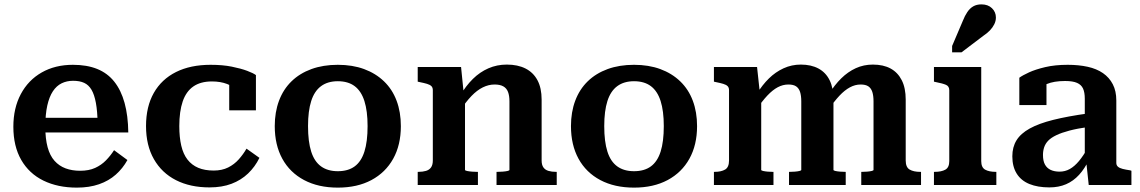

<svg xmlns="http://www.w3.org/2000/svg" viewBox="-20 -845 5207 877"><path d="M187 -265Q187 -211 197.5 -172.5Q208 -134 229 -110.5Q250 -87 279.5 -76Q309 -65 346 -65Q386 -65 414.5 -78Q443 -91 464 -112.5Q485 -134 501 -159L562 -114Q541 -76 509 -47.5Q477 -19 432.5 -3.5Q388 12 331 12Q244 12 178.5 -20Q113 -52 77 -114.5Q41 -177 41 -266Q41 -351 75 -415Q109 -479 170.5 -514Q232 -549 313 -549Q377 -549 424 -530Q471 -511 502 -472Q533 -433 549 -375Q565 -317 566 -240H152V-307H450L426 -281Q425 -337 418 -375Q411 -413 398 -435Q385 -457 364.5 -466.5Q344 -476 314 -476Q285 -476 261.5 -464.5Q238 -453 221.5 -428Q205 -403 196 -363Q187 -323 187 -265Z M956 -66Q994 -66 1022 -80Q1050 -94 1070.5 -117Q1091 -140 1106 -166L1165 -124Q1145 -83 1113 -52.5Q1081 -22 1037.5 -5.5Q994 11 937 11Q849 11 784 -22Q719 -55 683 -118Q647 -181 647 -269Q647 -358 682.5 -420.5Q718 -483 784 -516Q850 -549 942 -549Q997 -549 1039 -540.5Q1081 -532 1109 -521.5Q1137 -511 1149 -502V-341H1027V-482Q1040 -482 1048 -476Q1056 -470 1060.5 -462Q1065 -454 1066 -445.5Q1067 -437 1065 -431Q1047 -450 1017 -461.5Q987 -473 948 -473Q896 -473 863 -450Q830 -427 814.5 -381.5Q799 -336 799 -269Q799 -218 808 -179.5Q817 -141 836.5 -116Q856 -91 885.5 -78.5Q915 -66 956 -66Z M1811 -269Q1811 -183 1776 -120Q1741 -57 1676.5 -22.5Q1612 12 1523 12Q1434 12 1369 -22.5Q1304 -57 1269.5 -120Q1235 -183 1235 -269Q1235 -333 1254.5 -385Q1274 -437 1311.5 -473.5Q1349 -510 1402.5 -529.5Q1456 -549 1523 -549Q1590 -549 1643 -529.5Q1696 -510 1734 -473.5Q1772 -437 1791.5 -385Q1811 -333 1811 -269ZM1387 -269Q1387 -198 1401.5 -152.5Q1416 -107 1446.5 -85Q1477 -63 1523 -63Q1570 -63 1600 -85Q1630 -107 1644.5 -152.5Q1659 -198 1659 -269Q1659 -338 1644.5 -383.5Q1630 -429 1600 -451.5Q1570 -474 1523 -474Q1477 -474 1446.5 -451.5Q1416 -429 1401.5 -383.5Q1387 -338 1387 -269Z M1888 0V-60H1891Q1911 -60 1926 -64.5Q1941 -69 1949 -80.5Q1957 -92 1957 -112V-433Q1957 -445 1950.5 -451.5Q1944 -458 1930.5 -462Q1917 -466 1897 -470L1888 -472V-539H2086L2098 -420L2104 -416V-69Q2104 -66 2113.5 -64Q2123 -62 2136 -61Q2149 -60 2159 -60H2163V0ZM2523 0H2248V-60H2251Q2262 -60 2275.5 -61Q2289 -62 2298 -64Q2307 -66 2307 -69V-382Q2307 -408 2300.5 -425Q2294 -442 2279 -450.5Q2264 -459 2239 -459Q2212 -459 2185.5 -446Q2159 -433 2133.5 -406.5Q2108 -380 2082 -340L2083 -410Q2108 -453 2140 -484.5Q2172 -516 2211 -533Q2250 -550 2295 -550Q2345 -550 2380.5 -532Q2416 -514 2435 -478.5Q2454 -443 2454 -390V-112Q2454 -92 2462 -80.5Q2470 -69 2485 -64.5Q2500 -60 2520 -60H2523Z M3164 -269Q3164 -183 3129 -120Q3094 -57 3029.5 -22.5Q2965 12 2876 12Q2787 12 2722 -22.5Q2657 -57 2622.5 -120Q2588 -183 2588 -269Q2588 -333 2607.5 -385Q2627 -437 2664.5 -473.5Q2702 -510 2755.5 -529.5Q2809 -549 2876 -549Q2943 -549 2996 -529.5Q3049 -510 3087 -473.5Q3125 -437 3144.5 -385Q3164 -333 3164 -269ZM2740 -269Q2740 -198 2754.5 -152.5Q2769 -107 2799.5 -85Q2830 -63 2876 -63Q2923 -63 2953 -85Q2983 -107 2997.5 -152.5Q3012 -198 3012 -269Q3012 -338 2997.5 -383.5Q2983 -429 2953 -451.5Q2923 -474 2876 -474Q2830 -474 2799.5 -451.5Q2769 -429 2754.5 -383.5Q2740 -338 2740 -269Z M3241 0V-60H3244Q3274 -60 3292 -70.5Q3310 -81 3310 -112V-433Q3310 -445 3303.5 -451.5Q3297 -458 3283.5 -462Q3270 -466 3250 -470L3241 -472V-539H3438L3451 -419L3457 -416V-69Q3457 -66 3466 -64Q3475 -62 3487 -61Q3499 -60 3509 -60H3513V0ZM3843 0H3584V-60H3587Q3598 -60 3610.5 -61Q3623 -62 3631.5 -64Q3640 -66 3640 -69V-382Q3640 -408 3634.5 -425Q3629 -442 3616.5 -450.5Q3604 -459 3581 -459Q3556 -459 3532.5 -446.5Q3509 -434 3485 -408.5Q3461 -383 3434 -343L3436 -415Q3462 -457 3492 -486.5Q3522 -516 3559 -533Q3596 -550 3638 -550Q3685 -550 3718.5 -532Q3752 -514 3769.5 -478.5Q3787 -443 3787 -390V-69Q3787 -66 3796 -64Q3805 -62 3817.5 -61Q3830 -60 3841 -60H3843ZM4187 0H3914V-60H3917Q3928 -60 3940.5 -61Q3953 -62 3961.5 -64Q3970 -66 3970 -69V-382Q3970 -408 3964.5 -425Q3959 -442 3946.5 -450.5Q3934 -459 3911 -459Q3886 -459 3862 -446Q3838 -433 3814.5 -408Q3791 -383 3764 -344L3766 -415Q3792 -457 3822.5 -487Q3853 -517 3889 -533.5Q3925 -550 3967 -550Q4015 -550 4048 -532Q4081 -514 4099 -478.5Q4117 -443 4117 -390V-112Q4117 -81 4135 -70.5Q4153 -60 4183 -60H4187Z M4462 -539V-109Q4462 -80 4480 -70Q4498 -60 4529 -60H4531V0H4246V-60H4249Q4280 -60 4298 -70Q4316 -80 4316 -109V-433Q4316 -451 4301 -457.5Q4286 -464 4255 -470L4246 -472V-539ZM4378 -750Q4387 -773 4398.5 -790Q4410 -807 4425.5 -816Q4441 -825 4463 -825Q4493 -825 4511 -807.5Q4529 -790 4529 -765Q4529 -749 4521.5 -734Q4514 -719 4501.5 -706Q4489 -693 4471 -681L4372 -606H4329V-635Z M4951 -327V-265Q4901 -258 4865 -248.5Q4829 -239 4805 -227.5Q4781 -216 4768 -202.5Q4755 -189 4749.5 -172.5Q4744 -156 4744 -137Q4744 -110 4753 -93.5Q4762 -77 4779 -69Q4796 -61 4820 -61Q4845 -61 4866.5 -73Q4888 -85 4908.5 -109.5Q4929 -134 4950 -172L4955 -117Q4935 -75 4909 -46.5Q4883 -18 4849.5 -3.5Q4816 11 4773 11Q4720 11 4682 -4.5Q4644 -20 4624 -52Q4604 -84 4604 -131Q4604 -173 4623 -204Q4642 -235 4683.5 -258Q4725 -281 4791 -297.5Q4857 -314 4951 -327ZM4953 0 4941 -112 4935 -113V-394Q4935 -423 4927 -440.5Q4919 -458 4899.5 -466.5Q4880 -475 4845 -475Q4794 -475 4761 -461Q4728 -447 4714 -431Q4709 -437 4710 -445.5Q4711 -454 4717 -461.5Q4723 -469 4734 -474.5Q4745 -480 4760 -481V-365H4636V-490Q4651 -501 4680.5 -514.5Q4710 -528 4754.5 -538.5Q4799 -549 4857 -549Q4907 -549 4948 -540Q4989 -531 5018 -511Q5047 -491 5063 -460Q5079 -429 5079 -386V-101Q5079 -90 5086.5 -83.5Q5094 -77 5108 -73.5Q5122 -70 5142 -67L5148 -65V0Z"/></svg>

Font: Roboto Serif 20pt SemiBold
Style: Regular
Weight: 600
Version: Version 1.008